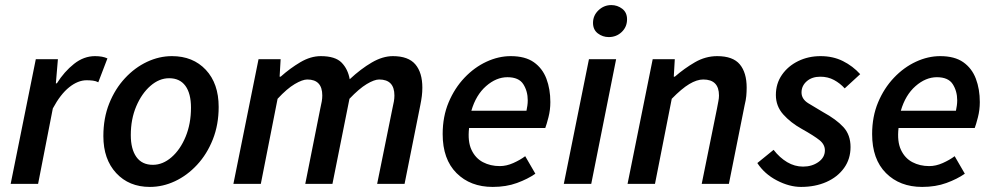

<svg xmlns="http://www.w3.org/2000/svg" viewBox="-20 -724 3909 756"><path d="M22 0 121 -491H208L200 -396H204Q233 -442 271.5 -472.5Q310 -503 354 -503Q384 -503 403 -494L367 -400Q358 -405 346 -406.5Q334 -408 321 -408Q287 -408 252.5 -380.5Q218 -353 188 -297L130 0Z M570 12Q488 12 437.5 -42.5Q387 -97 387 -188Q387 -259 410 -316.5Q433 -374 472 -416Q511 -458 559 -480.5Q607 -503 657 -503Q740 -503 790.5 -449Q841 -395 841 -303Q841 -233 818 -175Q795 -117 756 -75Q717 -33 669 -10.5Q621 12 570 12ZM582 -75Q621 -75 655.5 -105Q690 -135 711 -186Q732 -237 732 -300Q732 -356 710 -386Q688 -416 646 -416Q607 -416 572.5 -386Q538 -356 516.5 -305.5Q495 -255 495 -192Q495 -137 517 -106Q539 -75 582 -75Z M899 0 998 -491H1085L1081 -422H1085Q1122 -455 1162.5 -479Q1203 -503 1243 -503Q1300 -503 1325 -477.5Q1350 -452 1357 -412Q1401 -453 1444 -478Q1487 -503 1527 -503Q1588 -503 1615.5 -470.5Q1643 -438 1643 -379Q1643 -362 1641 -346Q1639 -330 1635 -310L1573 0H1465L1525 -296Q1529 -313 1531 -325Q1533 -337 1533 -348Q1533 -411 1473 -411Q1454 -411 1424 -393Q1394 -375 1356 -335L1289 0H1182L1241 -296Q1245 -313 1247 -325Q1249 -337 1249 -348Q1249 -411 1190 -411Q1171 -411 1140.5 -393Q1110 -375 1073 -335L1007 0Z M1920 12Q1832 12 1777.5 -42.5Q1723 -97 1723 -196Q1723 -265 1746.5 -321Q1770 -377 1809 -418Q1848 -459 1895.5 -481Q1943 -503 1991 -503Q2048 -503 2082 -479Q2116 -455 2131.5 -414Q2147 -373 2147 -322Q2147 -291 2139.5 -262Q2132 -233 2127 -220H1827Q1821 -167 1836.5 -134Q1852 -101 1881.5 -85.5Q1911 -70 1948 -70Q1974 -70 2001 -82Q2028 -94 2048 -109L2088 -40Q2058 -19 2015.5 -3.5Q1973 12 1920 12ZM1836 -288H2053Q2055 -298 2056.5 -308Q2058 -318 2058 -329Q2058 -365 2040.5 -392.5Q2023 -420 1978 -420Q1934 -420 1894 -385Q1854 -350 1836 -288Z M2200 0 2299 -491H2406L2308 0ZM2377 -578Q2353 -578 2334 -592.5Q2315 -607 2315 -634Q2315 -663 2336.5 -683.5Q2358 -704 2387 -704Q2411 -704 2430 -689.5Q2449 -675 2449 -648Q2449 -618 2428 -598Q2407 -578 2377 -578Z M2451 0 2550 -491H2637L2633 -422H2637Q2675 -455 2716.5 -479Q2758 -503 2804 -503Q2866 -503 2893 -470.5Q2920 -438 2920 -379Q2920 -362 2918.5 -346Q2917 -330 2912 -310L2850 0H2743L2803 -296Q2806 -313 2808.5 -325Q2811 -337 2811 -348Q2811 -411 2749 -411Q2724 -411 2694 -393Q2664 -375 2625 -335L2559 0Z M3134 12Q3088 12 3039 -13.5Q2990 -39 2962 -82L3026 -134Q3050 -103 3079.5 -85.5Q3109 -68 3142 -68Q3177 -68 3202.5 -86Q3228 -104 3228 -132Q3228 -155 3207 -172Q3186 -189 3136 -217Q3093 -241 3064 -273.5Q3035 -306 3035 -350Q3035 -395 3059 -429.5Q3083 -464 3123 -483.5Q3163 -503 3211 -503Q3260 -503 3299 -483.5Q3338 -464 3367 -432L3306 -376Q3288 -396 3264 -409Q3240 -422 3210 -422Q3177 -422 3156.5 -404Q3136 -386 3136 -360Q3136 -334 3162.5 -317.5Q3189 -301 3220 -283Q3273 -254 3301 -223.5Q3329 -193 3329 -145Q3329 -98 3303.5 -62.5Q3278 -27 3234 -7.5Q3190 12 3134 12Z M3611 12Q3523 12 3468.5 -42.5Q3414 -97 3414 -196Q3414 -265 3437.5 -321Q3461 -377 3500 -418Q3539 -459 3586.5 -481Q3634 -503 3682 -503Q3739 -503 3773 -479Q3807 -455 3822.5 -414Q3838 -373 3838 -322Q3838 -291 3830.5 -262Q3823 -233 3818 -220H3518Q3512 -167 3527.5 -134Q3543 -101 3572.5 -85.5Q3602 -70 3639 -70Q3665 -70 3692 -82Q3719 -94 3739 -109L3779 -40Q3749 -19 3706.5 -3.5Q3664 12 3611 12ZM3527 -288H3744Q3746 -298 3747.5 -308Q3749 -318 3749 -329Q3749 -365 3731.5 -392.5Q3714 -420 3669 -420Q3625 -420 3585 -385Q3545 -350 3527 -288Z"/></svg>

Font: Source Sans Pro SemiBold
Style: Italic
Weight: 600
Italic angle: -11°
Designer: Paul D. Hunt
Foundry: Adobe Systems Incorporated
Version: Version 1.095;hotconv 1.0.109;makeotfexe 2.5.65596